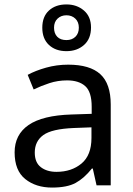

<svg xmlns="http://www.w3.org/2000/svg" viewBox="-20 -837 601 867"><path d="M288 -545Q386 -545 433 -502Q480 -459 480 -365V0H416L399 -76H395Q360 -32 321.5 -11Q283 10 215 10Q142 10 94 -28.5Q46 -67 46 -149Q46 -229 109 -272.5Q172 -316 303 -320L394 -323V-355Q394 -422 365 -448Q336 -474 283 -474Q241 -474 203 -461.5Q165 -449 132 -433L105 -499Q140 -518 188 -531.5Q236 -545 288 -545ZM314 -259Q214 -255 175.5 -227Q137 -199 137 -148Q137 -103 164.5 -82Q192 -61 235 -61Q303 -61 348 -98.5Q393 -136 393 -214V-262ZM280 -606Q231 -606 201 -634Q171 -662 171 -712Q171 -762 201 -789.5Q231 -817 280 -817Q327 -817 359 -789.5Q391 -762 391 -713Q391 -662 359.5 -634Q328 -606 280 -606ZM280 -656Q305 -656 320.5 -671Q336 -686 336 -712Q336 -738 320 -753Q304 -768 280 -768Q256 -768 240 -753Q224 -738 224 -712Q224 -686 238.5 -671Q253 -656 280 -656Z"/></svg>

Font: Noto Sans Sora Sompeng
Style: Regular
Weight: 400
Designer: Monotype Design Team. David Williams.
Foundry: Monotype Imaging Inc.
Version: Version 2.101